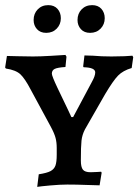

<svg xmlns="http://www.w3.org/2000/svg" viewBox="-21 -719 539 748"><path d="M130 -40Q162 -45 176 -52.5Q190 -60 195 -74Q200 -88 200 -116V-143Q200 -164 195.5 -181.5Q191 -199 177 -225L98 -371Q76 -413 58.5 -429.5Q41 -446 2 -452L-1 -456L6 -501Q17 -501 47 -500Q77 -499 107 -499Q135 -499 177.5 -501.5Q220 -504 234 -505L238 -498L234 -458Q203 -456 192 -450.5Q181 -445 181 -432Q181 -423 203 -376.5Q225 -330 244 -291L257 -263H264L337 -400Q350 -423 350 -437Q350 -456 305 -457L303 -460L308 -503L341 -502Q374 -499 413 -499Q441 -499 464 -500Q487 -501 495 -502L498 -496L492 -454Q458 -444 439 -424.5Q420 -405 389 -353L310 -215Q299 -194 296.5 -171Q294 -148 294 -94Q294 -68 302 -58Q310 -48 332 -48Q346 -48 357.5 -49Q369 -50 373 -50L375 -46L367 3Q353 3 315.5 1.5Q278 0 241 0Q213 0 174.5 3.5Q136 7 124 9ZM110 -641Q110 -666 126 -682.5Q142 -699 167 -699Q190 -699 203 -684.5Q216 -670 216 -648Q216 -624 200 -607.5Q184 -591 159 -591Q136 -591 123 -605.5Q110 -620 110 -641ZM281 -641Q281 -666 297 -682.5Q313 -699 338 -699Q361 -699 374 -684.5Q387 -670 387 -648Q387 -624 371 -607.5Q355 -591 330 -591Q307 -591 294 -605.5Q281 -620 281 -641Z"/></svg>

Font: Alegreya SC Medium
Style: Regular
Weight: 500
Designer: Juan Pablo del Peral
Foundry: Huerta Tipografica
Version: Version 2.007; ttfautohint (v1.6)